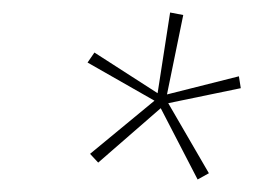

<svg xmlns="http://www.w3.org/2000/svg" viewBox="-20 -777 405 307"><path d="M296 -490 314 -500 249 -612 365 -636 362 -655 247 -626 273 -753 252 -757 232 -628 131 -693 120 -677 227 -616 124 -531 137 -517 237 -604Z"/></svg>

Font: Noto Sans ExtraCondensed Thin
Style: Italic
Weight: 100
Width: 2
Italic angle: -12°
Designer: Monotype Design Team
Foundry: Monotype Imaging Inc.
Version: Version 2.013